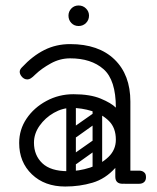

<svg xmlns="http://www.w3.org/2000/svg" viewBox="-20 -671 573 701"><path d="M403 -24Q403 -29 406 -34Q409 -39 413 -43Q415 -45 420.5 -46.5Q426 -48 437 -48H488Q500 -48 507 -41Q513 -36 513 -24Q513 -13 507 -7Q500 0 488 0H437Q416 0 412 -7Q405 -11 403 -24ZM218 10Q143 10 96.5 -34.5Q50 -79 50 -149Q50 -198 77 -238Q104 -278 149.5 -302.5Q195 -327 248 -327Q309 -327 347.5 -311Q386 -295 403 -278Q403 -379 358 -418.5Q313 -458 236 -458Q199 -458 165.5 -439.5Q132 -421 110 -400Q99 -389 92.5 -385Q86 -381 80 -381Q67 -381 58 -393Q52 -401 52 -409Q52 -417 60 -425Q99 -467 142 -488.5Q185 -510 236 -510Q340 -510 398 -454Q456 -398 456 -300V-26Q456 0 428 0Q401 0 401 -26V-58Q365 -18 318 -4Q271 10 218 10ZM228 -46Q268 -46 308.5 -59Q349 -72 376 -98Q403 -124 403 -161Q403 -204 378 -229Q353 -254 315.5 -265.5Q278 -277 241 -277Q208 -277 176.5 -259Q145 -241 124.5 -212Q104 -183 104 -150Q104 -104 134.5 -75Q165 -46 228 -46ZM235 -78Q225 -93 239 -102L316 -156Q331 -166 340 -152Q351 -137 337 -128L260 -73Q254 -69 247 -70Q240 -71 235 -78ZM235 -176Q225 -191 239 -200L316 -254Q331 -264 340 -250Q351 -235 337 -226L260 -171Q254 -167 247 -168Q240 -169 235 -176ZM335 -17Q318 -17 318 -34V-287Q318 -304 335 -304Q353 -304 353 -288V-35Q353 -17 335 -17ZM239 -17Q222 -17 222 -34V-287Q222 -304 239 -304Q257 -304 257 -288V-35Q257 -17 239 -17ZM267 -576Q251 -576 240.5 -587Q230 -598 230 -614Q230 -629 240.5 -640Q251 -651 267 -651Q283 -651 294 -640Q305 -629 305 -614Q305 -598 294 -587Q283 -576 267 -576Z"/></svg>

Font: Agu Display Uzo
Style: Regular
Weight: 400
Designer: Oluwaseun Badejo
Version: Version 1.103